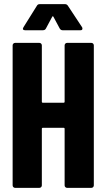

<svg xmlns="http://www.w3.org/2000/svg" viewBox="-20 -907 514 927"><path d="M292 -12V-285Q292 -290 287 -290H187Q182 -290 182 -285V-12Q182 -7 178.5 -3.5Q175 0 170 0H53Q48 0 44.5 -3.5Q41 -7 41 -12V-688Q41 -693 44.5 -696.5Q48 -700 53 -700H170Q175 -700 178.5 -696.5Q182 -693 182 -688V-416Q182 -411 187 -411H287Q292 -411 292 -416V-688Q292 -693 295.5 -696.5Q299 -700 304 -700H421Q426 -700 429.5 -696.5Q433 -693 433 -688V-12Q433 -7 429.5 -3.5Q426 0 421 0H304Q299 0 295.5 -3.5Q292 -7 292 -12ZM93 -775 158 -879Q162 -887 172 -887H294Q303 -887 308 -879L376 -776Q378 -773 378 -769Q378 -761 369 -761H282Q273 -761 268 -770L238 -826Q235 -831 232 -826L202 -770Q198 -761 187 -761H101Q94 -761 91.5 -764.5Q89 -768 93 -775Z"/></svg>

Font: Barlow Condensed
Style: Bold
Weight: 700
Width: 3
Designer: Jeremy Tribby
Foundry: Tribby Type
Version: Version 1.500